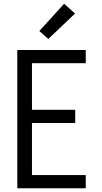

<svg xmlns="http://www.w3.org/2000/svg" viewBox="-20 -1001 540 1021"><path d="M72 0V-735H436V-665H150V-417H380V-347H150V-70H436V0ZM237 -794 189 -836 321 -981 379 -929Z"/></svg>

Font: Iosevka www.saffi
Style: Regular
Weight: 400
Monospace: yes
Designer: Belleve Invis
Foundry: Belleve Invis
Version: Version 22.0.2; ttfautohint (v1.8.3)